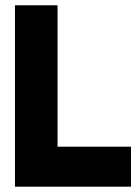

<svg xmlns="http://www.w3.org/2000/svg" viewBox="-20 -700 526 720"><path d="M36.1 0V-680.2H195.8V-149.9H471.2V0Z"/></svg>

Font: TASA Orbiter Display Black
Style: Regular
Weight: 900
Designer: Weizhong Zhang
Version: Version 1.000;Glyphs 3.1.2 (3151)